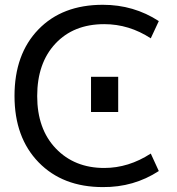

<svg xmlns="http://www.w3.org/2000/svg" viewBox="-20 -762 734 794"><path d="M411.1 -662.1Q284.2 -662.1 209 -581.5Q133.8 -501 133.8 -364.7Q133.8 -228.5 210.9 -147.9Q288.1 -67.4 411.1 -67.4Q511.7 -67.4 603.5 -127L636.7 -54.7Q533.2 12.7 405.3 11.7Q239.3 11.7 139.6 -90.8Q40 -193.4 40 -365.2Q40 -538.1 138.7 -640.1Q237.3 -742.2 405.3 -742.2Q533.2 -742.2 636.7 -674.8L603.5 -603.5Q513.7 -662.1 411.1 -662.1ZM356.4 -298.8V-444.3H468.8V-298.8Z"/></svg>

Font: irohakakuC Regular
Style: Regular
Weight: 400
Designer: [Source Han Sans]
Ryoko NISHIZUKA Ë•øÂ°öÊ∂ºÂ≠ê (kana & ideographs); Paul D. Hunt (Latin, Greek & Cyrillic); Wenlong ZHAN
Version: Version 1.001.20160904